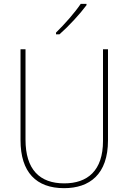

<svg xmlns="http://www.w3.org/2000/svg" viewBox="-20 -971 669 1001"><path d="M431 -944V-951H401C370 -905 317 -845 272 -801V-792H290C338 -834 397 -898 431 -944ZM543 -239V-714H517V-236C517 -81 436 -15 315 -15C187 -15 113 -87 113 -243V-714H87V-240C87 -73 169 10 314 10C447 10 543 -62 543 -239Z"/></svg>

Font: Noto Sans Thai Looped SemiCondensed Thin
Style: Regular
Weight: 100
Width: 4
Designer: Sasikarn Vongin, Ben Mitchell
Foundry: The Fontpad Ltd
Version: Version 1.001